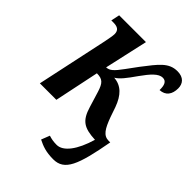

<svg xmlns="http://www.w3.org/2000/svg" viewBox="-222 -652 988 988"><g transform="rotate(45 272.0 -158.5)"><path d="M347 228C429 228 457 157 493 -41H482C443 -41 425 -72 402 -134L383 -189C360 -252 326 -287 272 -291C297 -306 318 -333 355 -386C390 -435 419 -468 449 -468C475 -468 483 -445 482 -411C524 -413 544 -442 544 -485C544 -519 524 -545 479 -545C416 -545 385 -501 324 -422L280 -362C245 -314 230 -301 205 -299L258 -536H63L53 -489H67C96 -489 115 -481 115 -451C115 -438 110 -414 105 -388L22 0H142L193 -244C235 -244 249 -229 264 -181L290 -96C313 -19 345 1 428 5C399 104 354 163 307 163C284 163 268 160 249 154L231 200C263 216 293 228 347 228Z"/></g></svg>

Font: Noto Serif Condensed SemiBold
Style: Italic
Weight: 600
Width: 3
Italic angle: -12°
Designer: Monotype Design Team
Foundry: Monotype Imaging Inc.
Version: Version 2.014